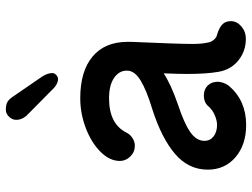

<svg xmlns="http://www.w3.org/2000/svg" viewBox="-120 -694 841 640"><g transform="rotate(-90 300.0 -373.5)"><path d="M550 -24Q550 -4 532.5 11Q515 26 491 26Q450 26 419 1Q388 -24 381 -66Q374 -105 374 -171Q374 -196 376 -248Q340 -224 274 -201Q210 -180 180.5 -159.5Q151 -139 151 -112Q151 -93 166 -81.5Q181 -70 204 -70Q219 -70 237.5 -78Q256 -86 269 -102Q281 -114 302 -114Q323 -114 335.5 -101Q348 -88 348 -67Q348 -59 344 -48Q340 -37 334 -30Q285 27 204 27Q138 27 96.5 -8.5Q55 -44 55 -101Q55 -165 107.5 -210Q160 -255 257 -286Q320 -305 352.5 -325Q385 -345 385 -370V-371Q385 -397 360.5 -413.5Q336 -430 293 -430Q208 -430 179 -373Q173 -360 160.5 -352Q148 -344 135 -344Q114 -344 99 -359Q84 -374 84 -394Q84 -428 114.5 -458.5Q145 -489 193.5 -507.5Q242 -526 293 -526Q383 -526 432 -485Q481 -444 481 -368V-356Q474 -199 474 -151Q474 -121 479 -99Q481 -88 489 -79.5Q497 -71 505 -70Q528 -63 539 -52.5Q550 -42 550 -24ZM328 -613 235 -705Q221 -721 221 -739Q221 -753 231.5 -763.5Q242 -774 254 -774Q272 -774 281 -768.5Q290 -763 298 -751L366 -652Q377 -634 377 -619Q377 -612 370.5 -606Q364 -600 357 -600Q343 -600 328 -613Z"/></g></svg>

Font: Tsukimi Rounded SemiBold
Style: Regular
Weight: 600
Designer: Takashi Funayama
Foundry: Takashi Funayama
Version: Version 1.032; ttfautohint (v1.8.3)